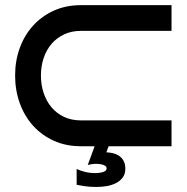

<svg xmlns="http://www.w3.org/2000/svg" viewBox="-20 -572 730 751"><path d="M650.9 0H404.8L396 23.9Q406.2 23.9 419.2 26.6Q432.1 29.3 443.6 36.1Q455.1 43 462.6 55.7Q470.2 68.4 470.2 87.9Q470.2 108.4 460.2 122.1Q450.2 135.7 434.1 144Q418 152.3 398.2 155.8Q378.4 159.2 358.9 159.2Q340.8 159.2 328.9 158.2Q316.9 157.2 308.1 155.8Q299.3 154.3 293 153.1Q286.6 151.9 279.8 150.9V88.9Q293.5 95.7 312.5 100.3Q331.5 105 351.1 105Q370.6 105 383.8 100.6Q397 96.2 397 86.9Q397 81.1 392.6 77.6Q388.2 74.2 382.1 72.3Q376 70.3 368.9 69.6Q361.8 68.8 356 68.8Q347.7 68.8 339.1 70.1Q330.6 71.3 323.2 73.2L350.1 0H295.9Q237.8 0 190.4 -21.5Q143.1 -43 109.4 -80.3Q75.7 -117.7 57.4 -168.2Q39.1 -218.8 39.1 -276.9Q39.1 -334.5 57.4 -384.5Q75.7 -434.6 109.4 -471.7Q143.1 -508.8 190.4 -530.3Q237.8 -551.8 295.9 -551.8H650.9V-451.2H295.9Q259.8 -451.2 230.7 -437.5Q201.7 -423.8 181.6 -400.4Q161.6 -377 150.9 -345.2Q140.1 -313.5 140.1 -276.9Q140.1 -239.7 150.9 -207.8Q161.6 -175.8 181.6 -152.1Q201.7 -128.4 230.7 -114.7Q259.8 -101.1 295.9 -101.1H650.9Z"/></svg>

Font: Bruno Ace SC
Style: Regular
Weight: 400
Designer: Astigmatic (AOETI)
Foundry: Astigmatic (AOETI)
Version: Version 1.000